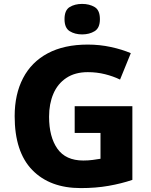

<svg xmlns="http://www.w3.org/2000/svg" viewBox="-20 -952 771 982"><path d="M362 -409H657V-32Q601 -13 535.5 -1.5Q470 10 393 10Q235 10 145 -82.5Q55 -175 55 -358Q55 -470 98 -552.5Q141 -635 224.5 -679.5Q308 -724 429 -724Q490 -724 547.5 -711.5Q605 -699 649 -680L594 -545Q559 -562 517 -572.5Q475 -583 429 -583Q364 -583 319.5 -553.5Q275 -524 253 -472.5Q231 -421 231 -355Q231 -252 273.5 -191.5Q316 -131 406 -131Q431 -131 454 -134Q477 -137 494 -140V-272H362ZM400 -932Q437 -932 464 -916Q491 -900 491 -854Q491 -809 464 -792.5Q437 -776 400 -776Q363 -776 336.5 -792.5Q310 -809 310 -854Q310 -900 336.5 -916Q363 -932 400 -932Z"/></svg>

Font: Noto Sans Gujarati ExtraBold
Style: Regular
Weight: 800
Designer: Jelle Bosma - Monotype Design Team, Universal Thirst
Foundry: Monotype Imaging Inc.
Version: Version 2.106; ttfautohint (v1.8.4.7-5d5b)